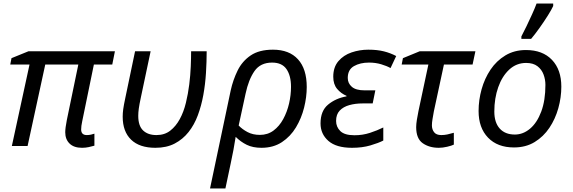

<svg xmlns="http://www.w3.org/2000/svg" viewBox="-20 -826 3242 1086"><path d="M45 -497 141 -536H630L615 -461H511L445 -140Q439 -112 439 -94Q439 -62 471 -62Q483 -62 494.5 -64.5Q506 -67 514 -70V-2Q500 2 482 6Q464 10 444 10Q398 10 373.5 -14Q349 -38 349 -78Q349 -101 358 -147L423 -461H236L136 0H47L147 -461H38Z M674 -166Q674 -186 677 -208.5Q680 -231 689 -273L744 -536H832L777 -276Q768 -234 765 -211.5Q762 -189 762 -171Q762 -114 789.5 -88Q817 -62 865 -62Q911 -62 943 -87Q975 -112 997 -152.5Q1019 -193 1031.5 -244.5Q1044 -296 1050.5 -348.5Q1057 -401 1059 -450.5Q1061 -500 1061 -536H1149Q1149 -477 1145 -413Q1141 -349 1130 -288.5Q1119 -228 1099 -174Q1079 -120 1046.5 -79Q1014 -38 968 -14Q922 10 859 10Q769 10 721.5 -36Q674 -82 674 -166Z M1168 240 1285 -315Q1298 -374 1324 -427Q1350 -480 1398 -512.5Q1446 -545 1524 -545Q1616 -545 1665.5 -490.5Q1715 -436 1715 -334Q1715 -277 1700 -217Q1685 -157 1654 -105.5Q1623 -54 1574.5 -22Q1526 10 1459 10Q1410 10 1375.5 -7Q1341 -24 1313 -52Q1307 -13 1300.5 21.5Q1294 56 1285 98L1255 240ZM1450 -63Q1494 -63 1527 -87.5Q1560 -112 1582 -152.5Q1604 -193 1615 -240.5Q1626 -288 1626 -335Q1626 -398 1600.5 -435Q1575 -472 1519 -472Q1453 -472 1419.5 -424Q1386 -376 1369 -296L1330 -116Q1350 -95 1380 -79Q1410 -63 1450 -63Z M1971 10Q1882 10 1837.5 -29Q1793 -68 1793 -128Q1793 -199 1836 -234.5Q1879 -270 1940 -281V-284Q1909 -297 1887 -323Q1865 -349 1865 -392Q1865 -446 1894 -480Q1923 -514 1968.5 -529.5Q2014 -545 2063 -545Q2114 -545 2151.5 -535.5Q2189 -526 2221 -509L2189 -441Q2168 -453 2136 -462.5Q2104 -472 2067 -472Q2017 -472 1982 -452Q1947 -432 1947 -385Q1947 -355 1970 -335Q1993 -315 2042 -315H2103L2088 -241H2031Q1990 -241 1956 -231.5Q1922 -222 1901.5 -200.5Q1881 -179 1881 -142Q1881 -108 1905 -84.5Q1929 -61 1985 -61Q2031 -61 2072.5 -74.5Q2114 -88 2148 -105V-31Q2121 -17 2075 -3.5Q2029 10 1971 10Z M2259 -497 2354 -536H2669L2653 -461H2491L2434 -196Q2430 -173 2426.5 -153Q2423 -133 2423 -117Q2423 -94 2435.5 -78Q2448 -62 2476 -62Q2493 -62 2510 -65.5Q2527 -69 2547 -75V-8Q2535 -2 2509.5 4Q2484 10 2462 10Q2408 10 2371 -16Q2334 -42 2334 -107Q2334 -124 2338 -149Q2342 -174 2347 -198L2403 -461H2252Z M2887 8Q2794 8 2740.5 -47.5Q2687 -103 2687 -198Q2687 -260 2704 -321Q2721 -382 2754.5 -432Q2788 -482 2838.5 -512.5Q2889 -543 2955 -543Q3049 -543 3102 -487.5Q3155 -432 3155 -336Q3155 -275 3138 -214Q3121 -153 3087.5 -103Q3054 -53 3004 -22.5Q2954 8 2887 8ZM2892 -65Q2939 -65 2978.5 -98.5Q3018 -132 3041.5 -195Q3065 -258 3065 -346Q3065 -376 3054.5 -404.5Q3044 -433 3020 -451.5Q2996 -470 2956 -470Q2901 -470 2860.5 -432.5Q2820 -395 2798 -332.5Q2776 -270 2776 -195Q2776 -133 2806.5 -99Q2837 -65 2892 -65ZM2929 -606V-620Q2942 -644 2958 -677.5Q2974 -711 2989.5 -745Q3005 -779 3015 -806H3109V-792Q3100 -772 3079 -738.5Q3058 -705 3032 -668.5Q3006 -632 2984 -606Z"/></svg>

Font: BC Sans
Style: Italic
Weight: 400
Italic angle: -12°
Designer: Monotype Design Team
Designer: Province of B.C.
Foundry: Monotype Imaging Inc.
Version: Version 2.000;GOOG;noto-source:20170915:90ef993387c0